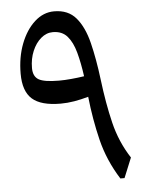

<svg xmlns="http://www.w3.org/2000/svg" viewBox="-54 -807 645 850"><g transform="rotate(-5 268.5 -381.5)"><path d="M501 -88.4 464.8 0H446.3Q392.6 -85 369.6 -178.2Q346.7 -271.5 335.9 -372.6Q303.2 -363.3 272.7 -358.2Q242.2 -353 212.4 -353Q125 -353 85.9 -387.7Q46.9 -422.4 46.9 -500Q46.9 -573.2 69.8 -632.8Q92.8 -692.4 131.6 -727.5Q170.4 -762.7 218.3 -762.7Q280.8 -762.7 315.7 -721.4Q350.6 -680.2 368.4 -608.4Q386.2 -536.6 397.5 -445.3Q410.6 -336.9 431.9 -249.5Q453.1 -162.1 501 -88.4ZM325.7 -464.8Q317.4 -524.9 304.7 -571.5Q292 -618.2 268.8 -644.8Q245.6 -671.4 204.6 -671.4Q175.8 -671.4 151.9 -650.9Q127.9 -630.4 113.5 -596.2Q99.1 -562 99.1 -521Q99.1 -483.4 123.8 -469.2Q148.4 -455.1 213.9 -455.1Q238.8 -455.1 267.8 -457.8Q296.9 -460.4 325.7 -464.8Z"/></g></svg>

Font: Pinar-DS1-FD Medium
Style: Regular
Weight: 500
Designer: Amin Abedi
Version: Version 3.000